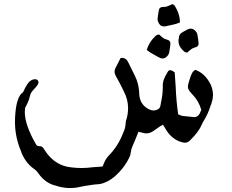

<svg xmlns="http://www.w3.org/2000/svg" viewBox="-20 -678 1142 945"><path d="M325.2 247.6Q289.6 247.6 254.4 235.8Q203.6 224.1 168.9 175.3Q159.2 160.6 145.5 151.9Q101.6 120.1 82 63Q53.7 -5.9 53.7 -77.6L54.2 -100.1Q59.1 -202.6 93.8 -224.6Q102.5 -244.6 113.8 -262.7Q130.4 -288.1 154.3 -288.1Q157.2 -288.1 160.4 -286.6Q163.6 -285.2 166.5 -281.5Q169.4 -277.8 169.4 -272.9Q169.4 -267.1 166 -261.7Q154.8 -245.1 150.9 -243.2L147.9 -239.7Q131.8 -222.2 129.2 -211.7Q126.5 -201.2 122.3 -187.5Q118.2 -173.8 103.5 -147Q102.1 -137.2 102.1 -127Q102.1 -63.5 156.2 30.8Q162.1 41.5 172.4 41.5H177.2Q183.6 41.5 188.7 46.1Q193.8 50.8 198.7 59.1Q241.2 127 310.1 142.6Q345.7 148.9 381.8 148.9Q409.7 148.9 437.5 145L484.4 141.6Q485.4 139.2 486.8 137.2Q489.3 131.8 491.2 126Q500.5 102.5 517.6 85.4Q562.5 39.1 587.4 -26.9Q597.2 -45.9 598.6 -73.2Q599.1 -84.5 603.5 -94.7Q610.4 -120.6 610.4 -145.5Q610.4 -188.5 589.8 -227.5Q571.8 -266.6 550.3 -303.2Q543.9 -314.5 543.9 -325.2Q543.9 -335.4 549.3 -345.2L573.7 -392.6L580.6 -393.1Q601.6 -393.1 612.3 -369.1L644 -304.7Q662.6 -267.6 665 -223.6Q665 -173.8 698.2 -149.4Q718.8 -134.3 735.4 -134.3Q743.2 -134.3 750.7 -137Q758.3 -139.6 763.2 -144.3Q768.1 -148.9 769.8 -158.7Q771.5 -168.5 773.4 -179.2Q781.2 -213.9 781.2 -250V-256.8Q781.2 -275.4 788.3 -291.7Q795.4 -308.1 805.2 -323.7Q806.6 -325.7 808.3 -328.4Q810.1 -331.1 813.5 -331.8Q816.9 -332.5 819.3 -332.5Q824.2 -332.5 833.5 -326.2Q836.4 -323.7 839.8 -321.8Q842.8 -286.1 844.7 -251.5Q847.2 -183.6 856.9 -115.2L863.3 -112.8Q870.6 -109.4 878.4 -107.4Q890.1 -106 902.3 -105Q916.5 -104 930.2 -102.1L936.5 -101.6Q958.5 -101.6 968.8 -132.8L970.7 -137.7Q957.5 -182.6 926.3 -213.9Q913.6 -227.5 909.2 -235.1Q904.8 -242.7 904.8 -251Q904.8 -262.7 915.5 -293.9L917 -298.3Q920.4 -308.6 925.3 -318.1Q930.2 -327.6 940.9 -334.5Q988.8 -317.4 1016.6 -262.7Q1028.3 -236.8 1028.3 -210.9Q1028.3 -185.5 1015.1 -153.8Q1003.9 -118.2 984.9 -86.9Q978 -76.2 972.7 -64Q958.5 -29.3 914.1 14.2Q903.3 24.4 889.6 24.4Q884.3 24.4 878.9 22.9Q824.2 9.8 792.5 -47.4L782.2 -64Q776.9 -62 768.1 -56.6L736.3 -34.2Q718.8 -21.5 700.2 -21.5Q690.4 -21.5 680.2 -24.9Q674.8 -26.9 668.5 -27.8L661.6 -29.8L645.5 10.3Q639.6 25.9 632.6 40.5Q625.5 55.2 623.5 72.3Q622.6 85.4 616.7 96.7Q595.2 141.1 563 172.9Q562 174.3 560.5 175.3Q530.8 207.5 491.7 222.2L486.3 224.1Q473.6 228.5 460 229Q439.9 230 419.4 233.9Q398.9 236.3 360.4 244.6Q342.8 247.6 325.2 247.6ZM780.3 -390.1Q771.5 -390.1 761.7 -395.8Q752 -401.4 742.2 -406.7Q721.2 -417 702.1 -432.1Q713.9 -470.2 740.7 -496.1L749.5 -504.4Q754.9 -507.8 763.7 -507.8Q769 -502 784.2 -490.2Q791 -485.8 798.8 -483.9Q818.8 -479.5 818.8 -464.8Q818.8 -451.7 812.5 -418Q810.5 -410.6 805.2 -404.3Q793.9 -390.1 780.3 -390.1ZM902.3 -419.4Q893.6 -419.4 888.2 -422.9L879.4 -431.2Q858.4 -451.7 858.4 -476.1Q858.4 -483.4 860.4 -490.7V-491.7Q860.4 -510.7 880.9 -521Q890.6 -526.4 900.4 -531.7Q910.2 -537.1 918.9 -537.1Q932.6 -537.1 943.8 -523.4Q949.2 -517.1 951.2 -509.8Q957.5 -475.6 957.5 -462.4Q957.5 -448.2 937.5 -443.8Q929.7 -441.9 922.9 -437Q907.7 -425.8 902.3 -419.4ZM787.1 -547.9Q767.6 -547.9 758.8 -569.3Q755.4 -577.1 755.4 -584.5Q759.3 -618.7 762.7 -631.3Q766.1 -644 784.7 -644H789.6Q796.4 -644 802.7 -646.5Q820.8 -653.3 827.1 -657.7Q836.4 -655.3 839.8 -650.4Q865.7 -608.4 865.7 -567.4Q843.3 -558.6 820.3 -554.2Q809.1 -551.8 800.8 -549.8Q792.5 -547.9 787.1 -547.9Z"/></svg>

Font: Kurland
Style: Regular
Weight: 400
Designer: GGBot
Version: 0.22